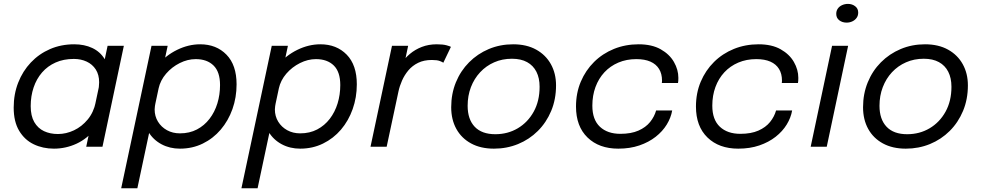

<svg xmlns="http://www.w3.org/2000/svg" viewBox="-20 -772 5164 1010"><path d="M263.5 10Q205.5 10 157.5 -13Q109.5 -36 80.8 -84Q52 -132 52 -206Q52 -277 75.8 -337.5Q99.5 -398 142.2 -443.2Q185 -488.5 243.2 -513.8Q301.5 -539 370.5 -539Q424 -539 465.5 -519.5Q507 -500 530.8 -460.8Q554.5 -421.5 554.5 -363Q554.5 -348.5 552.2 -327.8Q550 -307 546 -292.5H496Q498.5 -301 500 -315.5Q501.5 -330 501.5 -339Q501.5 -379 483.8 -406.5Q466 -434 435.8 -448Q405.5 -462 368.5 -462Q314.5 -462 272.5 -443.2Q230.5 -424.5 201.2 -390.8Q172 -357 156.8 -311.8Q141.5 -266.5 141.5 -214Q141.5 -162.5 160.2 -130Q179 -97.5 211.2 -82.2Q243.5 -67 284.5 -67Q328 -67 369.2 -86.5Q410.5 -106 441.5 -143.5Q472.5 -181 483.5 -234L541 -230.5Q524 -149.5 481.8 -96Q439.5 -42.5 382.8 -16.2Q326 10 263.5 10ZM519 0H433.5L546 -531H631.5Z M617.5 218.5 777 -531H862L702.5 218.5ZM926.5 10Q873 10 829.5 -13.2Q786 -36.5 760.8 -78.2Q735.5 -120 735.5 -175Q735.5 -194.5 737.8 -209.2Q740 -224 742 -229.5L798 -231Q796.5 -224.5 795 -213.8Q793.5 -203 793.5 -196.5Q793.5 -160.5 811 -132Q828.5 -103.5 858.5 -87Q888.5 -70.5 926.5 -70.5Q977 -70.5 1016 -91Q1055 -111.5 1082.2 -147Q1109.5 -182.5 1123.5 -228.2Q1137.5 -274 1137.5 -324.5Q1137.5 -394 1103.2 -427.5Q1069 -461 1009.5 -461Q967 -461 925.5 -440.2Q884 -419.5 853.8 -384.5Q823.5 -349.5 814 -306L749 -308Q763.5 -376.5 807.8 -428.5Q852 -480.5 911.8 -509.8Q971.5 -539 1033 -539Q1118 -539 1171.2 -484.5Q1224.5 -430 1224.5 -328.5Q1224.5 -259.5 1202.8 -198.2Q1181 -137 1141.2 -90.2Q1101.5 -43.5 1046.8 -16.8Q992 10 926.5 10Z M1250 218.5 1409.5 -531H1494.5L1335 218.5ZM1559 10Q1505.5 10 1462 -13.2Q1418.5 -36.5 1393.2 -78.2Q1368 -120 1368 -175Q1368 -194.5 1370.2 -209.2Q1372.5 -224 1374.5 -229.5L1430.5 -231Q1429 -224.5 1427.5 -213.8Q1426 -203 1426 -196.5Q1426 -160.5 1443.5 -132Q1461 -103.5 1491 -87Q1521 -70.5 1559 -70.5Q1609.5 -70.5 1648.5 -91Q1687.5 -111.5 1714.8 -147Q1742 -182.5 1756 -228.2Q1770 -274 1770 -324.5Q1770 -394 1735.8 -427.5Q1701.5 -461 1642 -461Q1599.5 -461 1558 -440.2Q1516.5 -419.5 1486.2 -384.5Q1456 -349.5 1446.5 -306L1381.5 -308Q1396 -376.5 1440.2 -428.5Q1484.5 -480.5 1544.2 -509.8Q1604 -539 1665.5 -539Q1750.5 -539 1803.8 -484.5Q1857 -430 1857 -328.5Q1857 -259.5 1835.2 -198.2Q1813.5 -137 1773.8 -90.2Q1734 -43.5 1679.2 -16.8Q1624.5 10 1559 10Z M1929 0 2042 -531H2127L2092.5 -368L2061.5 -378Q2071 -407.5 2089.8 -436.2Q2108.5 -465 2136 -488.2Q2163.5 -511.5 2199 -525.2Q2234.5 -539 2277.5 -539Q2309.5 -539 2328.8 -533.8Q2348 -528.5 2352 -525.5L2312 -442Q2308 -445.5 2293.8 -451Q2279.5 -456.5 2251.5 -456.5Q2210 -456.5 2179.5 -441.5Q2149 -426.5 2128.2 -401.8Q2107.5 -377 2094.8 -348Q2082 -319 2076 -290.5L2014 0Z M2578.5 10Q2508.5 10 2458 -17.5Q2407.5 -45 2380.5 -94Q2353.5 -143 2353.5 -208Q2353.5 -278.5 2378.2 -339Q2403 -399.5 2447.5 -444.2Q2492 -489 2551.2 -514Q2610.5 -539 2679.5 -539Q2750 -539 2800.5 -511Q2851 -483 2878 -434.2Q2905 -385.5 2905 -323Q2905 -249.5 2879.5 -188.5Q2854 -127.5 2809.2 -83Q2764.5 -38.5 2705.2 -14.2Q2646 10 2578.5 10ZM2585.5 -66Q2651 -66 2703.8 -97.2Q2756.5 -128.5 2787.5 -184.5Q2818.5 -240.5 2818.5 -315.5Q2818.5 -361.5 2801.8 -394.5Q2785 -427.5 2752.8 -445.2Q2720.5 -463 2673 -463Q2622 -463 2579.5 -444.2Q2537 -425.5 2505.8 -392Q2474.5 -358.5 2457.2 -313.5Q2440 -268.5 2440 -215.5Q2440 -144.5 2477.2 -105.2Q2514.5 -66 2585.5 -66Z M3232.5 10Q3131 10 3070.5 -48.8Q3010 -107.5 3010 -211.5Q3010 -282.5 3035.2 -342.2Q3060.5 -402 3105.2 -446.2Q3150 -490.5 3210 -514.8Q3270 -539 3339.5 -539Q3409 -539 3455.5 -512.8Q3502 -486.5 3525.2 -446Q3548.5 -405.5 3548.5 -362.5Q3548.5 -352.5 3548 -346Q3547.5 -339.5 3546.5 -335.5H3461.5Q3462 -338 3462.2 -341.2Q3462.5 -344.5 3462.5 -348Q3462.5 -384 3447 -409.2Q3431.5 -434.5 3401.5 -447.8Q3371.5 -461 3327.5 -461Q3275.5 -461 3232.8 -442.8Q3190 -424.5 3159.5 -391.8Q3129 -359 3112.5 -314.2Q3096 -269.5 3096 -216Q3096 -142.5 3135.8 -105.2Q3175.5 -68 3243.5 -68Q3300 -68 3338.5 -85Q3377 -102 3399.8 -130.2Q3422.5 -158.5 3431.5 -191H3516Q3509.5 -153 3487.5 -117Q3465.5 -81 3429.2 -52.5Q3393 -24 3343.5 -7Q3294 10 3232.5 10Z M3863.5 10Q3762 10 3701.5 -48.8Q3641 -107.5 3641 -211.5Q3641 -282.5 3666.2 -342.2Q3691.5 -402 3736.2 -446.2Q3781 -490.5 3841 -514.8Q3901 -539 3970.5 -539Q4040 -539 4086.5 -512.8Q4133 -486.5 4156.2 -446Q4179.5 -405.5 4179.5 -362.5Q4179.5 -352.5 4179 -346Q4178.5 -339.5 4177.5 -335.5H4092.5Q4093 -338 4093.2 -341.2Q4093.5 -344.5 4093.5 -348Q4093.5 -384 4078 -409.2Q4062.5 -434.5 4032.5 -447.8Q4002.5 -461 3958.5 -461Q3906.5 -461 3863.8 -442.8Q3821 -424.5 3790.5 -391.8Q3760 -359 3743.5 -314.2Q3727 -269.5 3727 -216Q3727 -142.5 3766.8 -105.2Q3806.5 -68 3874.5 -68Q3931 -68 3969.5 -85Q4008 -102 4030.8 -130.2Q4053.5 -158.5 4062.5 -191H4147Q4140.5 -153 4118.5 -117Q4096.5 -81 4060.2 -52.5Q4024 -24 3974.5 -7Q3925 10 3863.5 10Z M4244.5 0 4357 -531H4441.5L4329 0ZM4433.5 -653Q4411 -653 4395 -665.2Q4379 -677.5 4379 -699Q4379 -715.5 4387.5 -727.2Q4396 -739 4410.2 -745.2Q4424.5 -751.5 4440.5 -751.5Q4462.5 -751.5 4478.5 -739.2Q4494.5 -727 4494.5 -706Q4494.5 -689.5 4486 -677.8Q4477.5 -666 4463.5 -659.5Q4449.5 -653 4433.5 -653Z M4745 10Q4675 10 4624.5 -17.5Q4574 -45 4547 -94Q4520 -143 4520 -208Q4520 -278.5 4544.8 -339Q4569.5 -399.5 4614 -444.2Q4658.5 -489 4717.8 -514Q4777 -539 4846 -539Q4916.5 -539 4967 -511Q5017.5 -483 5044.5 -434.2Q5071.5 -385.5 5071.5 -323Q5071.5 -249.5 5046 -188.5Q5020.5 -127.5 4975.8 -83Q4931 -38.5 4871.8 -14.2Q4812.5 10 4745 10ZM4752 -66Q4817.5 -66 4870.2 -97.2Q4923 -128.5 4954 -184.5Q4985 -240.5 4985 -315.5Q4985 -361.5 4968.2 -394.5Q4951.5 -427.5 4919.2 -445.2Q4887 -463 4839.5 -463Q4788.5 -463 4746 -444.2Q4703.5 -425.5 4672.2 -392Q4641 -358.5 4623.8 -313.5Q4606.5 -268.5 4606.5 -215.5Q4606.5 -144.5 4643.8 -105.2Q4681 -66 4752 -66Z"/></svg>

Font: Epilogue
Style: Italic
Weight: 400
Italic angle: -12°
Designer: Tyler Finck
Foundry: Etcetera Type Co
Version: Version 2.112